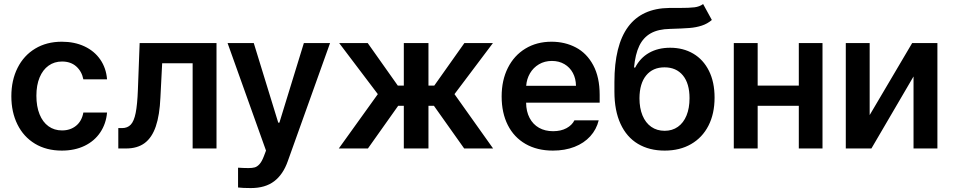

<svg xmlns="http://www.w3.org/2000/svg" viewBox="-20 -747 4797 966"><path d="M37.1 -262.7Q37.1 -343.3 68.4 -405.5Q99.6 -467.8 157 -502.4Q214.4 -537.1 291 -537.1Q355 -537.1 405 -513.7Q455.1 -490.2 484.6 -447.3Q514.2 -404.3 518.6 -347.7H399.4Q391.6 -387.7 363.8 -412.6Q335.9 -437.5 292 -437.5Q253.4 -437.5 224.4 -416.7Q195.3 -396 179.2 -357.2Q163.1 -318.4 163.1 -265.6Q163.1 -211.4 179 -172.1Q194.8 -132.8 223.9 -111.8Q252.9 -90.8 292 -90.8Q334 -90.8 362.8 -114.3Q391.6 -137.7 399.4 -180.7H518.6Q513.7 -124.5 484.6 -81.1Q455.6 -37.6 405.8 -13.4Q356 10.7 291 10.7Q213.4 10.7 156 -23.9Q98.6 -58.6 67.9 -120.6Q37.1 -182.6 37.1 -262.7Z M575.2 -102.5H593.8Q621.6 -102.5 637.9 -119.9Q654.3 -137.2 662.6 -178.7Q670.9 -220.2 673.8 -295.9L682.6 -530.3H1069.3V0H949.2V-428.7H795.9L787.1 -256.8Q783.2 -167.5 763.9 -111.1Q744.6 -54.7 708 -27.3Q671.4 0 614.3 0H575.2Z M1177.7 196.3V96.7Q1209 98.6 1230.5 98.6Q1249 98.6 1261.5 95.2Q1273.9 91.8 1285.6 78.9Q1297.4 65.9 1307.6 39.1L1318.4 10.7L1125 -530.3H1256.8L1379.9 -129.9H1385.7L1508.8 -530.3H1640.6L1427.7 64.5Q1404.3 130.9 1359.4 165Q1314.5 199.2 1242.2 199.2Q1201.2 199.2 1177.7 196.3Z M1880.9 -273.4 1686.5 -530.3H1830.1L1981.4 -316.4H2011.7V-530.3H2135.7V-316.4H2165L2316.4 -530.3H2460L2266.6 -273.4L2460.9 0H2315.4L2163.1 -214.8H2135.7V0H2011.7V-214.8H1983.4L1831.1 0H1684.6Z M2503.9 -261.7Q2503.9 -343.3 2535.2 -405.5Q2566.4 -467.8 2623.3 -502.4Q2680.2 -537.1 2754.9 -537.1Q2822.3 -537.1 2877.2 -508.3Q2932.1 -479.5 2964.6 -419.2Q2997.1 -358.9 2997.1 -269.5V-230.5H2627Q2627.4 -186 2644.5 -153.6Q2661.6 -121.1 2691.9 -104Q2722.2 -86.9 2762.7 -86.9Q2802.2 -86.9 2830.1 -102.1Q2857.9 -117.2 2870.1 -141.6H2992.2Q2981 -95.7 2949.7 -61.3Q2918.5 -26.9 2870.4 -8.1Q2822.3 10.7 2761.7 10.7Q2682.6 10.7 2624.3 -22.7Q2565.9 -56.2 2534.9 -117.7Q2503.9 -179.2 2503.9 -261.7ZM2877.9 -315.4Q2877.4 -351.6 2862.3 -379.9Q2847.2 -408.2 2819.8 -424.3Q2792.5 -440.4 2756.8 -440.4Q2720.2 -440.4 2691.7 -423.6Q2663.1 -406.7 2646.5 -378.2Q2629.9 -349.6 2627.4 -315.4Z M3351.6 -601.6Q3292 -600.6 3254.4 -579.6Q3216.8 -558.6 3196.5 -516.6Q3176.3 -474.6 3169.9 -407.2H3175.8Q3200.7 -455.6 3245.8 -481.2Q3291 -506.8 3351.6 -506.8Q3417.5 -506.8 3468 -477.1Q3518.6 -447.3 3546.9 -390.6Q3575.2 -334 3575.2 -255.9Q3575.2 -174.8 3544.4 -114.7Q3513.7 -54.7 3457 -22Q3400.4 10.7 3324.2 10.7Q3246.6 10.7 3189.7 -23.2Q3132.8 -57.1 3102.1 -123.8Q3071.3 -190.4 3071.3 -286.1V-334Q3071.3 -704.1 3347.7 -707H3397.5Q3448.2 -707 3473.9 -710.2Q3499.5 -713.4 3517.6 -726.6L3561.5 -646.5Q3539.1 -627.4 3511 -618.2Q3482.9 -608.9 3449.2 -606.2Q3415.5 -603.5 3351.6 -601.6ZM3449.2 -252.9Q3449.2 -327.1 3415.8 -367.7Q3382.3 -408.2 3323.2 -408.2Q3264.6 -408.2 3231.2 -367.7Q3197.8 -327.1 3197.3 -252.9Q3197.3 -203.1 3212.6 -166Q3228 -128.9 3256.6 -108.9Q3285.2 -88.9 3324.2 -88.9Q3362.3 -88.9 3390.6 -108.9Q3418.9 -128.9 3434.1 -166Q3449.2 -203.1 3449.2 -252.9Z M3792 -316.4H3999V-530.3H4118.2V0H3999V-214.8H3792V0H3671.9V-530.3H3792Z M4569.3 -530.3H4696.3V0H4576.2V-362.3L4364.3 0H4235.4V-530.3H4355.5V-168Z"/></svg>

Font: Pretendard JP SemiBold
Style: Regular
Weight: 600
Designer: Base glyphs from Inter by Rasmus Andersson; Hangeul glyphs from Noto Sans CJK(Source Han Sans) by Jang Soo-young and Kan
Foundry: Kil Hyung-jin
Version: Version 1.309